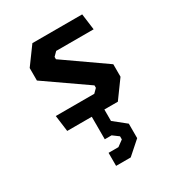

<svg xmlns="http://www.w3.org/2000/svg" viewBox="-197 -660 1015 1097"><g transform="rotate(-30 310.0 -111.0)"><path d="M104 0H266V148.5H311L350 177.5V198L311 226.5H246V312.5H342.5L429.5 235.5V140L349 75.5V0H438L522.5 -116V-198.5L253 -387V-402.5L278 -427.5H525L511 -534H182.5L98 -418.5V-336L369 -147.5V-131.5L344 -106.5H90Z"/></g></svg>

Font: Monaspace Krypton
Style: Bold
Weight: 700
Designer: Riley Cran & the Lettermatic Team
Foundry: Lettermatic
Version: Version 1.200 (Monaspace Krypton)